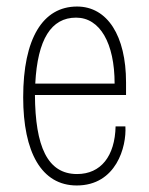

<svg xmlns="http://www.w3.org/2000/svg" viewBox="-20 -558 457 588"><path d="M366 -306C366 -448 309 -538 216 -538C111 -538 51 -440 51 -260C51 -92 107 10 215 10C336 10 368 -109 364 -171H334C332 -80 289 -25 216 -25C125 -25 88 -110 87 -267H366ZM88 -302C95 -438 137 -504 213 -504C286 -504 331 -426 331 -302Z"/></svg>

Font: Kathrein 37 Thin Condensed
Style: Regular
Weight: 250
Width: 3
Designer: Lazydogs Typefoundry, based on Open Sans by Ascender Corporation
Foundry: Lazydogs Typefoundry
Version: Version 1.003;PS 001.003;hotconv 1.0.88;makeotf.lib2.5.64775